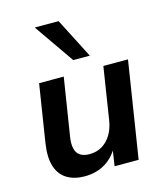

<svg xmlns="http://www.w3.org/2000/svg" viewBox="-114 -844 807 941"><g transform="rotate(-15 289.5 -374.0)"><path d="M200 10Q148 10 111 -12Q74 -34 59 -80Q44 -126 55 -197L101 -489H226L180 -198Q174 -162 179.5 -137.5Q185 -113 203 -101Q221 -89 250 -89Q287 -89 315 -106Q343 -123 361.5 -154Q380 -185 386 -227L427 -489H552L475 0H353L368 -99H377Q352 -47 306 -18.5Q260 10 200 10ZM292 -555 151 -758H272L376 -555Z"/></g></svg>

Font: Nunito Sans 12pt
Style: Bold Italic
Weight: 700
Italic angle: -9°
Designer: Vernon Adams
Foundry: Vernon Adams
Version: Version 3.101;gftools[0.9.27]